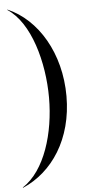

<svg xmlns="http://www.w3.org/2000/svg" viewBox="-63 -836 488 1041"><g transform="rotate(-5 181.0 -315.0)"><path d="M18 -798C142 -718 202 -497 202 -305C202 -113 142 88 18 168L19 170C182 100 297 -72 297 -305C297 -538 182 -730 19 -800Z"/></g></svg>

Font: Bodoni* 96pt
Style: Regular
Weight: 400
Version: Version 2.3